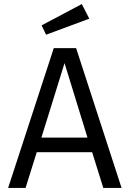

<svg xmlns="http://www.w3.org/2000/svg" viewBox="-20 -926 640 946"><path d="M161 -176 106 0H20L245 -689H355L579 0H489L434 -176ZM411 -248 298 -615 184 -248ZM420 -834 207 -755 185 -801 383 -906Z"/></svg>

Font: FiraDG Mono
Style: Regular
Weight: 400
Designer: Carrois Corporate & Edenspiekermann AG
Foundry: Carrois Corporate GbR & Edenspiekermann AG
Version: Version 3.206